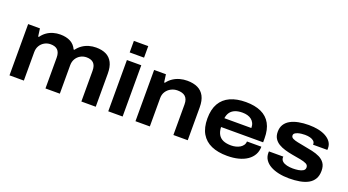

<svg xmlns="http://www.w3.org/2000/svg" viewBox="-53 -1284 3363 1856"><g transform="rotate(20 1628.0 -356.0)"><path d="M66.3 0V-527.4H187.6L198.5 -446.8H206.5Q228.5 -478 258 -498.7Q287.6 -519.4 322.6 -529.4Q357.7 -539.4 394.1 -539.4Q455.8 -539.4 498.9 -516.9Q541.9 -494.3 563.4 -446.8H571.4Q594.4 -478 624.7 -498.7Q655 -519.4 690.3 -529.4Q725.7 -539.4 762.7 -539.4Q824 -539.4 866.3 -518.5Q908.6 -497.5 931.1 -453.5Q953.6 -409.5 953.6 -340.5V0H805.7V-315.3Q805.7 -343.7 798.9 -363.6Q792 -383.5 779.4 -395.4Q766.8 -407.3 748.8 -413Q730.7 -418.7 708.6 -418.7Q674.1 -418.7 645.9 -402.6Q617.6 -386.5 600.9 -358.2Q584.2 -330 584.2 -292.6V0H436.4V-315.3Q436.4 -343.7 429.5 -363.6Q422.7 -383.5 410.1 -395.4Q397.4 -407.3 379.4 -413Q361.4 -418.7 338.3 -418.7Q304.8 -418.7 276.1 -402.6Q247.5 -386.5 230.8 -358.2Q214.1 -330 214.1 -292.6V0Z M1082.3 -605.7V-724.4H1230.1V-605.7ZM1082.3 0V-527.4H1230.1V0Z M1362.3 0V-527.4H1483.6L1494.5 -446.8H1502.5Q1525.7 -478 1557 -498.7Q1588.4 -519.4 1625.1 -529.4Q1661.8 -539.4 1700 -539.4Q1764 -539.4 1808.5 -518.1Q1853 -496.7 1876.5 -452.3Q1900 -408 1900 -338.2V0H1752.4V-314.5Q1752.4 -342.9 1745 -362.8Q1737.5 -382.7 1723.6 -395Q1709.7 -407.3 1689.5 -413Q1669.3 -418.7 1644.2 -418.7Q1607.9 -418.7 1577.5 -402.6Q1547 -386.5 1528.6 -358.2Q1510.1 -330 1510.1 -292.6V0Z M2307.8 12Q2212.4 12 2145.2 -17.5Q2078 -47 2042.1 -108Q2006.3 -169 2006.3 -263.2Q2006.3 -357.2 2041.6 -418.2Q2077 -479.2 2143.6 -509.3Q2210.3 -539.4 2304 -539.4Q2397.1 -539.4 2461.4 -509.9Q2525.7 -480.4 2558.7 -421Q2591.7 -361.6 2591.7 -271V-230.3H2158.9Q2160.7 -184.2 2178.2 -154Q2195.7 -123.8 2228.8 -109.7Q2261.9 -95.7 2310.1 -95.7Q2333.4 -95.7 2356.8 -101.3Q2380.1 -106.9 2398.7 -117.7Q2417.3 -128.4 2429.4 -145.6Q2441.5 -162.7 2442 -184.5H2590.1Q2590.1 -138.9 2570.1 -102.5Q2550.1 -66.2 2513.1 -40.6Q2476.1 -15 2424.1 -1.5Q2372.2 12 2307.8 12ZM2159.9 -321.3H2437.4Q2437.4 -349.7 2427.7 -370.4Q2417.9 -391.1 2400.1 -405Q2382.3 -419 2358.5 -425.5Q2334.7 -432 2306.8 -432Q2263.1 -432 2231.6 -419.3Q2200.1 -406.7 2182.5 -382.1Q2164.9 -357.5 2159.9 -321.3Z M2944.3 12Q2886.9 12 2837.7 1.3Q2788.5 -9.3 2752 -29.7Q2715.4 -50.1 2694.7 -80.6Q2673.9 -111 2673.9 -151.5Q2673.9 -156.1 2674.3 -160Q2674.7 -163.9 2674.7 -167.1H2822.7Q2822.4 -164.7 2821.9 -162Q2821.4 -159.4 2821.4 -157.4Q2822.7 -133.4 2839.9 -118.8Q2857 -104.1 2885.7 -97.3Q2914.3 -90.6 2946.6 -90.6Q2975.1 -90.6 3003.4 -94.9Q3031.7 -99.3 3050.5 -110.8Q3069.3 -122.3 3069.3 -144.7Q3069.3 -168.9 3046.8 -180.3Q3024.2 -191.7 2985.1 -199.1Q2946 -206.4 2896.5 -214.8Q2855.7 -222.3 2818.8 -233.1Q2781.9 -243.9 2752.7 -261.6Q2723.6 -279.3 2706.4 -306.8Q2689.3 -334.2 2689.3 -375.1Q2689.3 -418.5 2708.6 -449.6Q2727.9 -480.7 2763.3 -500.4Q2798.8 -520.1 2846.8 -529.4Q2894.8 -538.7 2951.3 -538.7Q3003.8 -538.7 3048.7 -529.5Q3093.7 -520.3 3127.7 -501.4Q3161.8 -482.5 3181.2 -455Q3200.6 -427.4 3200.6 -391.7Q3200.6 -386.1 3200.7 -381.3Q3200.8 -376.6 3199.6 -373.6H3053.1V-380.2Q3053.1 -398.7 3039.2 -411.3Q3025.4 -424 3001.8 -430.4Q2978.2 -436.9 2948.3 -436.9Q2932.7 -436.9 2913 -434.8Q2893.3 -432.7 2875.8 -427.3Q2858.4 -421.8 2847.1 -413.4Q2835.8 -404.9 2835.8 -390.1Q2835.8 -371.7 2855.4 -361.5Q2874.9 -351.4 2907.3 -345Q2939.6 -338.7 2978 -331.3Q3020.5 -324 3063.4 -314.5Q3106.3 -305.1 3140.6 -288.5Q3174.9 -271.9 3195.9 -242.3Q3216.8 -212.8 3216.8 -163.5Q3216.8 -114 3196.9 -80.2Q3177 -46.4 3140.8 -26.2Q3104.5 -6 3054.5 3Q3004.5 12 2944.3 12Z"/></g></svg>

Font: Archivo SemiBold SemiExpanded
Style: Regular
Weight: 600
Width: 6
Version: Version 2.001